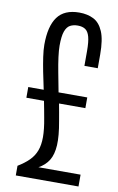

<svg xmlns="http://www.w3.org/2000/svg" viewBox="-96 -923 600 975"><g transform="rotate(10 204.5 -435.5)"><path d="M57.6 0V-49.8Q92.3 -70.8 115 -93.5Q137.7 -116.2 148.7 -145.5Q159.7 -174.8 159.7 -215.3Q159.7 -255.9 148.9 -312.5Q145 -334 141.1 -355.2Q137.2 -376.5 132.8 -397.9H42V-453.1H121.6L103 -542.5Q95.7 -579.6 90.3 -616.2Q85 -652.8 85 -679.2Q85 -774.4 120.1 -822.5Q155.3 -870.6 232.4 -870.6Q274.4 -870.6 305.9 -854.7Q337.4 -838.9 355.2 -797.4Q373 -755.9 373 -679.2V-608.4H304.2V-684.1Q304.2 -732.4 297.1 -758.3Q290 -784.2 274.9 -794.2Q259.8 -804.2 235.8 -804.2Q213.4 -804.2 196.8 -795.4Q180.2 -786.6 171.1 -761.7Q162.1 -736.8 162.1 -687.5Q162.1 -664.6 166.7 -628.9Q171.4 -593.3 179.2 -552.7L198.2 -453.1H346.2V-397.9H210.4Q214.8 -376 218.5 -354Q222.2 -332 226.1 -310.1Q239.7 -235.8 237.1 -187.5Q234.4 -139.2 216.1 -109.4Q197.8 -79.6 163.6 -61H380.9V0Z"/></g></svg>

Font: Antonio ExtraLight
Style: Regular
Weight: 250
Designer: Vernon Adams
Foundry: Vernon Adams
Version: Version 1.002